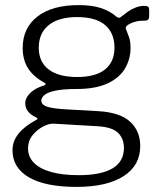

<svg xmlns="http://www.w3.org/2000/svg" viewBox="-20 -558 634 753"><path d="M546 -535Q557 -535 561 -531.5Q565 -528 565 -520V-495Q565 -486 561.5 -481.5Q558 -477 547 -477Q529 -477 517 -474.5Q505 -472 494 -467Q469 -456 474 -444Q478 -432 485 -415Q492 -398 492 -370Q492 -326 470 -289Q448 -252 401 -230.5Q354 -209 281 -209Q228 -209 197.5 -202.5Q167 -196 154.5 -185.5Q142 -175 142 -164Q142 -147 165 -139.5Q188 -132 241 -129L366 -122Q451 -117 490.5 -80.5Q530 -44 530 15Q530 91 464.5 133Q399 175 280 175Q158 175 93.5 137.5Q29 100 29 31Q29 -4 52.5 -33.5Q76 -63 121 -87Q133 -92 121 -98Q101 -107 90 -121Q79 -135 79 -153Q79 -166 87 -179Q95 -192 111 -203.5Q127 -215 153 -223Q159 -225 158.5 -228.5Q158 -232 152 -235Q110 -258 89.5 -291Q69 -324 69 -370Q69 -448 126.5 -493Q184 -538 289 -538Q340 -538 375.5 -526.5Q411 -515 436 -493Q441 -489 446 -488.5Q451 -488 456 -493Q467 -502 481 -512Q495 -522 512 -528.5Q529 -535 546 -535ZM282 -256Q356 -256 392.5 -286Q429 -316 429 -371Q429 -428 392.5 -459.5Q356 -491 282 -491Q210 -491 171 -459.5Q132 -428 132 -371Q132 -315 171 -285.5Q210 -256 282 -256ZM190 -73Q173 -74 149.5 -62Q126 -50 108 -28Q90 -6 90 24Q90 57 113 80.5Q136 104 180.5 116.5Q225 129 289 129Q376 129 421 102.5Q466 76 466 22Q466 -15 442.5 -37.5Q419 -60 361 -63Z"/></svg>

Font: Libre Franklin Light
Style: Regular
Weight: 300
Designer: Pablo Impallari, Rodrigo Fuenzalida, Nhung Nguyen
Foundry: Impallari Type
Version: Version 3.000